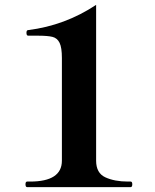

<svg xmlns="http://www.w3.org/2000/svg" viewBox="-20 -771 640 791"><path d="M92 0Q85 0 85 -12Q85 -23 92 -23H104Q235 -23 235 -109V-532Q235 -575 225.5 -594.5Q216 -614 196.5 -619Q177 -624 135 -624H96Q89 -624 89 -636Q89 -647 96 -647Q248 -666 376 -751V-109Q376 -58 414 -40.5Q452 -23 507 -23H518Q525 -23 525 -12Q525 0 518 0Z"/></svg>

Font: Shippori Mincho ExtraBold
Style: Regular
Weight: 800
Designer: FONTDASU
Foundry: FONTDASU / Google Inc. / but / Adobe
Version: Version 3.110; ttfautohint (v1.8.3)